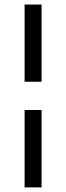

<svg xmlns="http://www.w3.org/2000/svg" viewBox="-20 -689 290 850"><path d="M88.9 -668.9V-327.1H164.1V-668.9ZM88.9 -202.1V140.6H164.1V-202.1Z"/></svg>

Font: Gungsuh
Style: Regular
Weight: 400
Version: Version 2.21